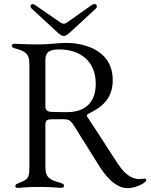

<svg xmlns="http://www.w3.org/2000/svg" viewBox="-20 -954 772 980"><path d="M631.4 6.4C671.5 6.4 726.6 -19.5 726.6 -35.9C726.6 -39.4 724.4 -42.3 719.1 -42.3C712.7 -42.3 701.3 -40.1 690.3 -40.1C659.4 -40.1 623.2 -56.1 584.2 -114.3C512.1 -222.7 533 -195 429 -352.6C425.8 -357.6 422.9 -362.2 423.3 -365.1C423.7 -368.6 427.9 -371.4 431.8 -373.6C508.9 -410.2 555.4 -457.4 555.4 -544.7C555.4 -712 384.9 -735.1 318.2 -735.1C278.8 -735.1 237.9 -728 185 -727.3H170.8C106.9 -727.3 78.8 -730.5 54.7 -730.5C45.5 -730.5 40.5 -727.3 40.1 -720.9C40.5 -713.1 44.4 -710.2 62.9 -705.3C128.2 -688.2 129.6 -662.3 130 -619.7V-106.5C130 -50.1 126.8 -39.1 79.9 -21.3C62.1 -14.6 58.2 -11 58.2 -4.6C58.2 1.8 62.1 5 70.3 5C90.2 5 108 0 179.3 0C247.2 0 272.4 4.6 292.3 4.6C302.6 4.6 306.8 0.4 306.8 -6C306.8 -11.4 303.3 -16.3 288.7 -20.6C235.8 -35.9 211.6 -45.5 211.6 -101.9V-317.8C211.6 -339.5 220.9 -344.5 242.2 -345.2C265.3 -345.5 287.6 -345.5 301.5 -345.5C329.5 -344.5 337.7 -344.1 359.7 -309.3C374.6 -285.2 477.6 -120 487.2 -105.5C507.8 -73.5 561.4 6.4 631.4 6.4ZM141.7 -910.2 271 -790.8C301.8 -762.4 311.8 -764.9 339.8 -790.8L469.1 -910.2C483 -922.9 467.7 -942.1 449.6 -929.3L321 -838.4C310.7 -831 300.8 -831 290.1 -838.1L158.7 -928.6C139.9 -941.4 127.5 -923.3 141.7 -910.2ZM211.6 -411.9V-647.7C211.6 -691.8 237.9 -701.7 282 -701.7C389.9 -701.7 468.8 -641.7 468.8 -525.9C468.8 -399.1 373.9 -381.7 326 -381.7C298.7 -381.7 273.4 -381.7 245.7 -382.8C221.2 -383.9 211.6 -390.6 211.6 -411.9Z"/></svg>

Font: Margiela Serif
Style: Regular
Weight: 400
Designer: Andreas Faust, Stefan Endress
Version: Version 1.002;FEAKit 1.0